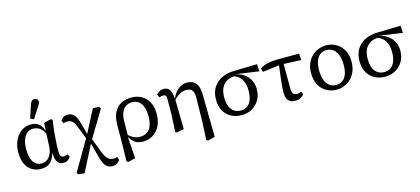

<svg xmlns="http://www.w3.org/2000/svg" viewBox="-71 -1376 4745 2171"><g transform="rotate(-15 2302.0 -290.5)"><path d="M246 12Q191 12 145 -14Q99 -40 71.5 -95Q44 -150 44 -234Q44 -313 73 -374Q102 -435 150.5 -469.5Q199 -504 258 -504Q302 -504 330 -490.5Q358 -477 376 -453Q394 -429 405 -397H435L420 -320Q406 -366 384.5 -394.5Q363 -423 335 -437Q307 -451 271 -451Q231 -451 201.5 -426Q172 -401 156 -355Q140 -309 140 -247Q140 -179 155.5 -134.5Q171 -90 200 -68Q229 -46 269 -46Q306 -46 334 -66Q362 -86 379 -122Q396 -158 399 -204L408 -384L413 -482L495 -503L515 -490Q507 -442 501.5 -390Q496 -338 492 -288Q488 -238 486 -196Q484 -154 485 -126Q485 -89 496.5 -73.5Q508 -58 532 -58Q546 -58 557 -62.5Q568 -67 576 -71L594 -36Q581 -16 559 -2Q537 12 507 12Q484 12 463.5 0.5Q443 -11 430 -41.5Q417 -72 414 -126H412Q403 -87 383 -55.5Q363 -24 329.5 -6Q296 12 246 12ZM273 -569 323 -720Q332 -748 345 -760Q358 -772 374 -772Q393 -772 405 -761Q417 -750 417 -732Q417 -717 411 -705.5Q405 -694 394 -676L314 -552Z M638 181 622 159 844 -221 988 -499 1060 -497 1076 -474 875 -140 708 186ZM1036 191Q1002 191 978 175.5Q954 160 937.5 127.5Q921 95 908 46L864 -121H837L884 -176L954 7Q969 47 986 69.5Q1003 92 1023 102Q1043 112 1066 112Q1080 112 1090.5 109.5Q1101 107 1111 103L1123 141Q1114 155 1101.5 166.5Q1089 178 1072.5 184.5Q1056 191 1036 191ZM835 -170 771 -333Q756 -372 742 -392.5Q728 -413 711 -421Q694 -429 669 -429Q655 -429 644.5 -427Q634 -425 623 -421L610 -458Q619 -470 630 -480.5Q641 -491 656 -497Q671 -503 689 -503Q721 -503 744.5 -490Q768 -477 785 -447.5Q802 -418 815 -368L854 -226H882Z M1200 178 1205 -28 1206 -245Q1206 -335 1235.5 -392Q1265 -449 1317 -476.5Q1369 -504 1437 -504Q1505 -504 1557.5 -474.5Q1610 -445 1639.5 -389Q1669 -333 1669 -251Q1669 -166 1637.5 -107Q1606 -48 1554 -18Q1502 12 1439 12Q1406 12 1378.5 2.5Q1351 -7 1329 -27Q1307 -47 1291 -77H1270L1276 -119Q1300 -96 1323 -80.5Q1346 -65 1370 -57Q1394 -49 1421 -49Q1471 -49 1505 -72Q1539 -95 1556 -140Q1573 -185 1573 -249Q1573 -318 1555 -363Q1537 -408 1505.5 -429.5Q1474 -451 1433 -451Q1392 -451 1360 -430Q1328 -409 1310.5 -367.5Q1293 -326 1292 -264L1291 -83L1287 -79L1304 170L1218 191Z M1818 -2 1829 -197 1830 -389Q1830 -410 1822 -421.5Q1814 -433 1793 -433Q1780 -433 1769 -430Q1758 -427 1748 -423L1731 -460Q1747 -479 1767 -491Q1787 -503 1816 -503Q1846 -503 1866 -489Q1886 -475 1897 -447.5Q1908 -420 1910 -377L1914 -376L1920 -6L1835 11ZM2134 178 2144 -28 2149 -316Q2150 -355 2139.5 -379.5Q2129 -404 2108.5 -415Q2088 -426 2059 -426Q2032 -426 2004 -414Q1976 -402 1950 -382Q1924 -362 1903 -337L1896 -369H1917Q1930 -408 1957 -438.5Q1984 -469 2017.5 -486.5Q2051 -504 2087 -504Q2132 -504 2163 -486Q2194 -468 2210.5 -430.5Q2227 -393 2228 -333L2236 170L2151 191Z M2595 12Q2526 12 2472.5 -17Q2419 -46 2388.5 -100.5Q2358 -155 2358 -232Q2358 -316 2394.5 -373.5Q2431 -431 2492.5 -461Q2554 -491 2628 -493L2910 -500L2916 -415L2645 -454L2634 -435Q2578 -434 2537.5 -411Q2497 -388 2475.5 -343.5Q2454 -299 2454 -234Q2454 -170 2472 -127Q2490 -84 2522.5 -62.5Q2555 -41 2598 -41Q2641 -41 2673 -62Q2705 -83 2723 -127Q2741 -171 2741 -240Q2741 -279 2732.5 -312.5Q2724 -346 2707 -371.5Q2690 -397 2666.5 -414Q2643 -431 2613 -438L2629 -455Q2670 -450 2706.5 -433Q2743 -416 2772 -387.5Q2801 -359 2818 -319Q2835 -279 2835 -229Q2835 -157 2803 -102.5Q2771 -48 2717 -18Q2663 12 2595 12Z M2952 -399 2940 -441Q2963 -458 2993 -469Q3023 -480 3065 -486Q3107 -492 3164 -492H3400L3406 -416L3167 -426ZM3225 12Q3188 12 3164 -1.5Q3140 -15 3128 -42Q3116 -69 3116 -109Q3116 -135 3118 -166Q3120 -197 3124.5 -237.5Q3129 -278 3135.5 -332Q3142 -386 3151 -458H3201L3203 -128Q3204 -90 3218.5 -74Q3233 -58 3260 -58Q3275 -58 3288 -62Q3301 -66 3311 -71L3327 -36Q3310 -15 3286 -1.5Q3262 12 3225 12Z M3708 12Q3645 12 3591.5 -17Q3538 -46 3506 -103Q3474 -160 3474 -242Q3474 -304 3493.5 -352.5Q3513 -401 3547.5 -435Q3582 -469 3625.5 -486.5Q3669 -504 3717 -504Q3780 -504 3833 -474.5Q3886 -445 3918 -388.5Q3950 -332 3950 -251Q3950 -190 3930.5 -141Q3911 -92 3876.5 -58Q3842 -24 3799 -6Q3756 12 3708 12ZM3715 -41Q3760 -41 3791.5 -64.5Q3823 -88 3839 -132Q3855 -176 3855 -236Q3855 -307 3836.5 -355Q3818 -403 3785.5 -427Q3753 -451 3709 -451Q3664 -451 3633 -427Q3602 -403 3586 -358.5Q3570 -314 3570 -254Q3570 -183 3588 -135.5Q3606 -88 3639 -64.5Q3672 -41 3715 -41Z M4275 12Q4206 12 4152.5 -17Q4099 -46 4068.5 -100.5Q4038 -155 4038 -232Q4038 -316 4074.5 -373.5Q4111 -431 4172.5 -461Q4234 -491 4308 -493L4590 -500L4596 -415L4325 -454L4314 -435Q4258 -434 4217.5 -411Q4177 -388 4155.5 -343.5Q4134 -299 4134 -234Q4134 -170 4152 -127Q4170 -84 4202.5 -62.5Q4235 -41 4278 -41Q4321 -41 4353 -62Q4385 -83 4403 -127Q4421 -171 4421 -240Q4421 -279 4412.5 -312.5Q4404 -346 4387 -371.5Q4370 -397 4346.5 -414Q4323 -431 4293 -438L4309 -455Q4350 -450 4386.5 -433Q4423 -416 4452 -387.5Q4481 -359 4498 -319Q4515 -279 4515 -229Q4515 -157 4483 -102.5Q4451 -48 4397 -18Q4343 12 4275 12Z"/></g></svg>

Font: Source Serif 4
Style: Regular
Weight: 400
Designer: Frank Grießhammer
Foundry: Adobe Systems Incorporated
Version: Version 4.004;hotconv 1.0.116;makeotfexe 2.5.65601